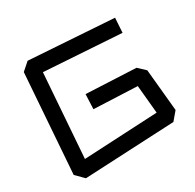

<svg xmlns="http://www.w3.org/2000/svg" viewBox="-159 -896 1086 1072"><g transform="rotate(-30 384.5 -359.5)"><path d="M50 -44 96 -681 146 -725 689 -689 683 -595 188 -627 149 -90 625 -114 608 -295 329 -307 333 -402 653 -387 698 -345 724 -74 680 -22 100 6Z"/></g></svg>

Font: ZCOOL KuaiLe
Style: Regular
Weight: 400
Designer: Lui Bingke
Foundry: ZCOOL
Version: Version 2.000